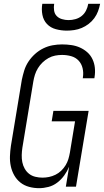

<svg xmlns="http://www.w3.org/2000/svg" viewBox="-20 -975 543 1003"><path d="M184 8Q157 8 131.5 1Q106 -6 86.5 -21.5Q67 -37 54.5 -59Q42 -81 36.5 -106.5Q31 -132 32 -159Q33 -186 37 -213L94 -558Q99 -582 106.5 -606.5Q114 -631 128.5 -653Q143 -675 163 -693Q183 -711 206.5 -722.5Q230 -734 255 -738.5Q280 -743 304 -743Q329 -743 353 -739.5Q377 -736 398 -726.5Q419 -717 436 -702Q453 -687 463 -666Q473 -645 475.5 -621Q478 -597 474 -573Q474 -571 473.5 -569.5Q473 -568 473 -566H412Q413 -567 413 -568.5Q413 -570 413 -571Q417 -595 411.5 -618.5Q406 -642 390.5 -658.5Q375 -675 352 -681.5Q329 -688 304 -688Q286 -688 268 -684.5Q250 -681 233 -671.5Q216 -662 202 -648.5Q188 -635 178 -618.5Q168 -602 162.5 -584.5Q157 -567 154 -549L97 -204Q94 -184 93.5 -165Q93 -146 96.5 -128Q100 -110 109 -94Q118 -78 132 -67Q146 -56 164.5 -51.5Q183 -47 202 -47Q202 -47 202 -47Q202 -47 202 -47Q219 -47 236 -50.5Q253 -54 269.5 -62Q286 -70 299.5 -83Q313 -96 322.5 -111.5Q332 -127 337 -143.5Q342 -160 345 -177L372 -341H250L259 -396H443L377 0H324L341 -104Q331 -80 315.5 -58.5Q300 -37 279 -21Q258 -5 233 1.5Q208 8 184 8ZM329 -815Q300 -815 272 -822.5Q244 -830 225.5 -849.5Q207 -869 201.5 -897.5Q196 -926 201 -955H263Q260 -938 262.5 -920.5Q265 -903 276 -891.5Q287 -880 304 -875Q321 -870 338 -870Q356 -870 374 -875Q392 -880 406.5 -891.5Q421 -903 429.5 -920Q438 -937 441 -955H503Q499 -935 492 -916Q485 -897 472.5 -880Q460 -863 443 -850Q426 -837 407 -829Q388 -821 368 -818Q348 -815 329 -815Z"/></svg>

Font: Iosevka Curly Light Oblique
Style: Regular
Weight: 300
Italic angle: -9°
Monospace: yes
Designer: Belleve Invis
Foundry: Belleve Invis
Version: Version 11.1.0; ttfautohint (v1.8.3)